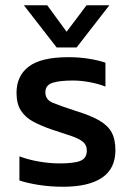

<svg xmlns="http://www.w3.org/2000/svg" viewBox="-20 -702 504 732"><path d="M196 -521 71 -682H160L234 -581L310 -682H397L272 -521ZM221 10Q172 10 127.5 3Q83 -4 54 -14V-106Q88 -93 129 -86Q170 -79 207 -79Q263 -79 287 -89Q311 -99 311 -128Q311 -149 296.5 -161Q282 -173 253.5 -183Q225 -193 181 -207Q139 -221 108 -237.5Q77 -254 60 -280Q43 -306 43 -348Q43 -413 90 -448.5Q137 -484 241 -484Q282 -484 319 -478Q356 -472 382 -463V-372Q354 -383 320.5 -389Q287 -395 258 -395Q206 -395 179.5 -386Q153 -377 153 -350Q153 -322 180.5 -310.5Q208 -299 269 -279Q325 -262 358 -243Q391 -224 405.5 -197.5Q420 -171 420 -129Q420 -59 369 -24.5Q318 10 221 10Z"/></svg>

Font: Kanit
Style: Regular
Weight: 400
Designer: Katatrad Team
Foundry: CadsonDemak
Version: Version 2.000; ttfautohint (v1.8.3)